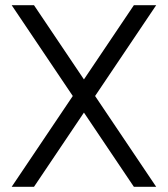

<svg xmlns="http://www.w3.org/2000/svg" viewBox="-20 -720 647 740"><path d="M25 -700H111L582 0H496ZM496 -700H582L111 0H25Z"/></svg>

Font: Uncut Sans Variable
Style: Regular
Weight: 400
Designer: Kasper Nordkvist
Foundry: UNCUT.wtf
Version: Version 1.304;Glyphs 3.2 (3246)